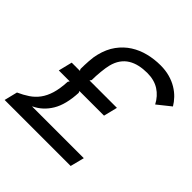

<svg xmlns="http://www.w3.org/2000/svg" viewBox="-223 -994 1168 1168"><g transform="rotate(45 361.0 -410.0)"><path d="M737 -696 652 -628Q627 -676 585 -703Q543 -730 482 -730Q447 -730 415.5 -723Q384 -716 358.5 -700.5Q333 -685 315 -659.5Q297 -634 288 -598Q282 -574 278 -534.5Q274 -495 274 -460L266 -449H502L480 -360H268L273 -349Q268 -244 231 -182.5Q194 -121 133 -92L132 -90H576L553 0H-15L6 -85Q44 -102 74.5 -122.5Q105 -143 127 -172.5Q149 -202 162 -244.5Q175 -287 178 -349L185 -360H91L113 -449H184L178 -459Q178 -492 180.5 -530Q183 -568 190 -594Q205 -655 236.5 -698Q268 -741 310.5 -768Q353 -795 403.5 -807.5Q454 -820 507 -820Q550 -820 586 -810Q622 -800 651 -782.5Q680 -765 701.5 -742.5Q723 -720 737 -696Z"/></g></svg>

Font: TypoPRO Sinkin Sans
Style: 400 Italic
Weight: 400
Italic angle: -112°
Designer: Keith Bates
Foundry: K-Type
Version: Sinkin Sans (version 1.0)  by Keith Bates   •   © 2014   www